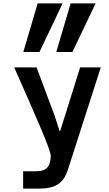

<svg xmlns="http://www.w3.org/2000/svg" viewBox="-20 -1104 640 1124"><path d="M115.5 -101.5H194.5Q237.5 -101.5 257.2 -123.8Q277 -146 277 -191.5Q277 -216.5 215.8 -360.5Q154.5 -504.5 63 -709.5H194L299 -429L328.5 -338H332.5L361 -428L449 -709.5H570L377 -109Q363.5 -67.5 341.2 -43.8Q319 -20 287 -10Q255 0 208.5 0H115.5ZM393.5 -1084H539.5L404 -799.5H309.5ZM200.5 -1084H346.5L211 -799.5H116.5Z"/></svg>

Font: JuliaMono SemiBold
Style: Regular
Weight: 600
Monospace: yes
Designer: cormullion
Foundry: corm
Version: Version 0.055; ttfautohint (v1.8.4)